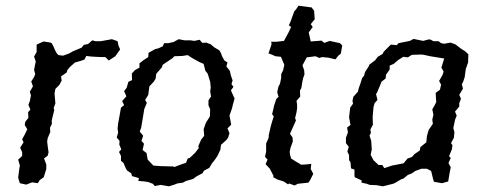

<svg xmlns="http://www.w3.org/2000/svg" viewBox="-20 -646 1709 676"><path d="M72 4 50 -1 46 -13 44 -21 48 -52 50 -63 44 -84 58 -97V-110L51 -126L63 -145L58 -156L67 -172L76 -191L67 -206L69 -217L80 -231L79 -251L87 -260L80 -277L85 -290L89 -310L85 -323L96 -342L90 -359L100 -375L104 -385L100 -400L104 -421L106 -429L100 -447L109 -463V-489L122 -495L134 -500L158 -496L162 -494L168 -483L174 -469L180 -458L186 -452L202 -450L224 -458L236 -465L243 -468L267 -478L275 -488L290 -491L305 -504L316 -501H335L374 -508L394 -501L397 -486L403 -472L386 -448L363 -433L351 -445H338L317 -446L300 -447L284 -449L277 -436L262 -431L244 -426L226 -410L217 -399L215 -391L195 -377L197 -362L189 -347L175 -333L172 -317L175 -282L169 -266L171 -258L165 -234L162 -221L163 -211L156 -196L157 -181L148 -160L146 -148L148 -131L151 -110L148 -98L135 -88L143 -67V-51L134 -22L120 -12L113 -1L93 -4Z M575 10 546 5 525 9 518 1 502 -5 490 -7 467 -9 469 -19 445 -26 442 -36 428 -45 423 -53 415 -72 406 -80V-97L399 -111L407 -120L400 -137L401 -150L391 -162L396 -179L394 -193L396 -212L401 -239L406 -267L417 -276L410 -290L425 -307L417 -325L426 -337L432 -358L445 -364L444 -387L455 -399L471 -408V-423L485 -434L502 -445L503 -460L526 -473L538 -476L553 -483L558 -494H572L591 -498L609 -508L630 -504H651L664 -502L683 -506L692 -495L706 -496L722 -490L735 -479L752 -469L757 -461L762 -448L770 -433L781 -426L777 -412L789 -397L793 -380L799 -363L795 -350L802 -340L793 -328L800 -312L806 -299L800 -278L797 -265L788 -239L794 -207L781 -194L788 -177L783 -161L777 -153L758 -136L756 -119L750 -106L745 -96L734 -80L727 -72L717 -55L698 -45L693 -36L672 -25L660 -16L646 -12L635 -9L624 -3L604 0L594 4ZM594 -58 612 -65 635 -73 641 -88 648 -90 667 -108 680 -125 678 -131 688 -154 699 -168 697 -191 705 -214 719 -236 720 -261 714 -275V-293L723 -306L720 -325L722 -337L720 -358L711 -387L703 -397L697 -421L681 -428L656 -442L641 -452L622 -449L594 -448L587 -441L553 -418L550 -409L530 -386L528 -369L521 -358L506 -342L502 -312L491 -294L497 -284L488 -262L477 -196L472 -183L484 -168L478 -150L487 -140L482 -118L496 -107L500 -84L520 -63L547 -61L590 -60Z M1017 7 998 0 994 3 979 -7 957 -14 942 -22 943 -27 934 -44 930 -52 915 -68 922 -84 913 -94 917 -112V-141L926 -161V-169L933 -200L938 -218L944 -236L938 -244L942 -260L945 -274L953 -298L961 -305L956 -321L960 -340L966 -352L970 -372V-385L977 -399L981 -418L969 -446L950 -448L929 -457H925L936 -490L935 -499H953L980 -502L997 -534L1005 -551L997 -557L1003 -570L1016 -606L1023 -614L1031 -626L1067 -621L1077 -620L1086 -608L1088 -578L1074 -561L1081 -551L1067 -532L1074 -500L1112 -503L1122 -495L1141 -502L1177 -494L1185 -486L1180 -457L1171 -450L1161 -437L1136 -443L1114 -445L1104 -442L1091 -448L1060 -444L1045 -416L1051 -398L1052 -384L1047 -370L1044 -355L1041 -336L1036 -327L1037 -306L1024 -291L1026 -277V-264L1024 -251L1019 -230L1022 -222L1014 -204L1001 -175L1010 -162L1011 -148L1003 -126L1000 -112L1001 -102L1005 -88L1022 -77L1036 -69L1040 -66L1057 -67L1076 -69L1074 -51L1083 -34L1072 -12L1066 -3L1029 1Z M1364 1 1328 10 1306 6 1282 5 1271 1 1253 -3V-11L1229 -22L1228 -28V-49L1216 -53L1214 -75L1209 -82V-100L1203 -112L1208 -129L1198 -142V-161L1205 -180L1202 -197L1214 -206L1209 -233L1213 -267L1223 -281L1221 -291L1224 -305L1240 -323L1243 -335L1250 -355L1255 -371L1262 -380L1265 -392L1278 -412L1280 -418L1301 -434L1310 -446L1327 -456L1331 -464L1356 -489L1377 -487L1383 -494L1423 -502L1436 -509L1470 -502L1488 -507H1495L1506 -501H1524L1533 -494L1544 -492L1566 -496L1583 -490L1604 -474L1617 -466L1629 -455L1628 -426L1620 -403L1616 -374L1611 -359L1606 -349L1610 -334L1597 -312L1603 -298L1597 -283V-271L1582 -253L1588 -239L1582 -224L1579 -209L1576 -195L1580 -181L1578 -161L1568 -142L1573 -135L1571 -120L1561 -96L1567 -90L1559 -72L1567 -57L1563 -37L1558 -7L1536 -1L1508 -6L1505 -15L1498 -44L1483 -52H1464L1442 -44L1429 -35L1416 -30L1400 -17L1393 -15L1371 -2ZM1333 -54 1360 -63 1401 -71 1415 -88 1430 -93 1440 -104 1458 -116 1460 -128 1481 -145 1483 -166 1489 -188 1504 -210 1502 -225 1506 -242 1502 -261 1509 -273 1516 -287 1515 -299 1514 -319 1529 -330 1533 -348 1526 -361 1538 -382 1542 -394 1534 -408 1544 -440 1495 -448 1472 -453 1463 -454 1430 -453 1416 -444 1400 -446 1381 -434 1366 -421 1352 -415V-401L1339 -383L1338 -370L1323 -358L1318 -345L1308 -321L1304 -315L1309 -294L1299 -283L1295 -269L1292 -233L1293 -207L1284 -190L1286 -178L1281 -169L1287 -150L1289 -120L1285 -101L1295 -82L1313 -65H1326Z"/></svg>

Font: Winky Rough Light
Style: Italic
Weight: 300
Italic angle: -8.97852°
Designer: Simon Atzbach
Foundry: typofactur
Version: Version 1.206; ttfautohint (v1.8.4.7-5d5b)